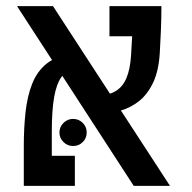

<svg xmlns="http://www.w3.org/2000/svg" viewBox="-20 -606 626 626"><path d="M416 0 35.6 -585.9H152.8L534.2 0ZM88.9 0V-98.1H224.1V0ZM57.6 0Q57.6 -15.1 57.6 -47.4Q57.6 -79.6 57.6 -130.9Q57.6 -188 63.2 -239.7Q68.8 -291.5 84.7 -332.3Q100.6 -373 131.6 -398.2Q162.6 -423.3 213.4 -427.2L226.1 -381.8Q197.8 -378.4 180.9 -355.7Q164.1 -333 156.5 -289.1Q148.9 -245.1 148.9 -177.7Q148.9 -152.3 148.9 -124.8Q148.9 -97.2 148.9 -71.5Q148.9 -45.9 148.9 -26.9Q148.9 -7.8 148.9 0ZM302.2 -235.8 293.5 -294.4Q332 -294.4 356 -308.3Q379.9 -322.3 392.1 -351.1Q404.3 -379.9 407.2 -424.3Q409.7 -463.4 411.9 -505.4Q414.1 -547.4 414.1 -585.9H506.3Q506.3 -547.4 504.6 -506.1Q502.9 -464.8 501 -434.1Q497.6 -375.5 479.5 -337.2Q461.4 -298.8 433.6 -276.6Q405.8 -254.4 371.8 -245.1Q337.9 -235.8 302.2 -235.8ZM336.9 -487.8V-585.9H502L481.4 -487.8ZM218.3 -129.9Q200.2 -129.9 187 -142.8Q173.8 -155.8 173.8 -173.8Q173.8 -192.4 187 -205.3Q200.2 -218.3 218.3 -218.3Q236.8 -218.3 249.8 -205.3Q262.7 -192.4 262.7 -173.8Q262.7 -155.8 249.8 -142.8Q236.8 -129.9 218.3 -129.9Z"/></svg>

Font: Cascadia Mono
Style: Regular
Weight: 400
Monospace: yes
Designer: Aaron Bell
Foundry: Saja Typeworks
Version: Version 2404.023